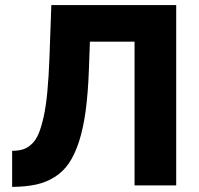

<svg xmlns="http://www.w3.org/2000/svg" viewBox="-20 -730 782 756"><path d="M509.8 0V-565.9H334L330.1 -457Q326.7 -363.8 317.4 -294.4Q308.1 -225.1 291.3 -173.1Q274.4 -121.1 251.5 -87.4Q228.5 -53.7 194.8 -32.7Q161.1 -11.7 121.3 -3.2Q81.5 5.4 27.8 5.9V-136.2Q52.2 -136.2 70.3 -141.8Q88.4 -147.5 104.7 -162.6Q121.1 -177.7 132.1 -203.9Q143.1 -230 152.1 -271Q161.1 -312 166.5 -369.6Q171.9 -427.2 174.8 -504.9L182.1 -710H673.8V0Z"/></svg>

Font: Raleway-v4020 ExtraBold
Style: Regular
Weight: 800
Designer: Matt McInerney, Pablo Impallari, Rodrigo Fuenzalida
Foundry: Matt McInerney, Pablo Impallari, Rodrigo Fuenzalida
Version: Version 4.020;PS 004.020;hotconv 1.0.88;makeotf.lib2.5.64775